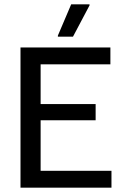

<svg xmlns="http://www.w3.org/2000/svg" viewBox="-20 -870 582 890"><path d="M75 0V-650H491.7V-571.7H168.3V-387.5H423.3V-312.5H168.3V-78.3H496.7V0ZM248.3 -700V-705L310 -850H395V-845L318.3 -700Z"/></svg>

Font: Familjen Grotesk GF
Style: Regular
Weight: 400
Designer: Anders Wikstroem, Jonas Baeckman, Matilda Gysing, Kristian Moeller
Foundry: Familjen STHLM AB
Version: Version 2.000; Beta; Release 4; Build 6